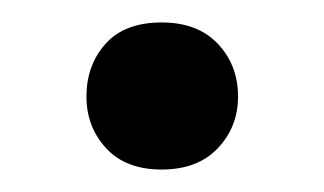

<svg xmlns="http://www.w3.org/2000/svg" viewBox="-20 -141 289 171"><path d="M124 10Q92 10 74.5 -9Q57 -28 57 -55Q57 -83 74 -102Q91 -121 124 -121Q156 -121 174 -102Q192 -83 192 -55Q192 -28 174 -9Q156 10 124 10Z"/></svg>

Font: Tilda Sans Semibold
Style: Regular
Weight: 600
Designer: ParaType Ltd
Foundry: ParaType Ltd
Version: Version 1.009